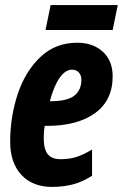

<svg xmlns="http://www.w3.org/2000/svg" viewBox="-20 -725 483 755"><path d="M20 -168Q20 -265 49.5 -354.5Q79 -444 138.5 -500.5Q198 -557 283 -557Q346 -557 384.5 -521.5Q423 -486 423 -425Q423 -330 353.5 -280Q284 -230 165 -230H156Q152 -210 152 -182Q152 -138 168 -118.5Q184 -99 218 -99Q251 -99 278 -107Q305 -115 342 -137V-34Q305 -10 267 0Q229 10 185 10Q108 10 64 -37.5Q20 -85 20 -168ZM179 -327Q245 -327 272.5 -349Q300 -371 300 -411Q300 -429 290 -440Q280 -451 263 -451Q237 -451 214.5 -419Q192 -387 176 -327ZM179 -705H443L423 -607H159Z"/></svg>

Font: Noto Sans Display Ex Bold Cond
Style: Italic
Weight: 800
Width: 3
Italic angle: -12°
Designer: Monotype Design team
Foundry: Monotype Imaging Inc.
Version: Version 1.000